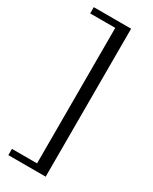

<svg xmlns="http://www.w3.org/2000/svg" viewBox="-213 -751 744 931"><g transform="rotate(30 159.0 -286.0)"><path d="M224.5 -700V128.5H15.5V93.5H156V-665H15.5V-700Z"/></g></svg>

Font: Newsreader 16pt
Style: Regular
Weight: 400
Designer: Hugues Gentile
Foundry: Production Type
Version: Version 1.003